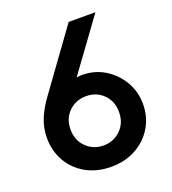

<svg xmlns="http://www.w3.org/2000/svg" viewBox="-137 -848 863 964"><g transform="rotate(-20 294.0 -366.5)"><path d="M294 12Q219 12 161 -20Q103 -52 70.5 -108Q38 -164 38 -235Q38 -289 58.5 -337.5Q79 -386 117 -437L340 -745H483L282 -469Q297 -472 311 -472Q379 -472 433 -438.5Q487 -405 518.5 -350.5Q550 -296 550 -231Q550 -162 517 -107Q484 -52 426 -20Q368 12 294 12ZM294 -102Q348 -102 385.5 -139Q423 -176 423 -234Q423 -292 386 -328.5Q349 -365 294 -365Q239 -365 201.5 -328.5Q164 -292 164 -234Q164 -176 201.5 -139Q239 -102 294 -102Z"/></g></svg>

Font: Plus Jakarta Display Medium
Style: Regular
Weight: 500
Designer: Gumpita Rahayu
Foundry: Tokotype Studio
Version: Version 1.000